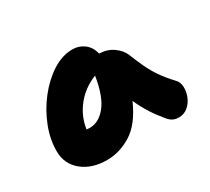

<svg xmlns="http://www.w3.org/2000/svg" viewBox="-98 -870 849 778"><g transform="rotate(-30 326.0 -480.5)"><path d="M206 -251Q136 -251 91.5 -287Q47 -323 46 -381Q45 -437 67.5 -495Q90 -553 128 -601.5Q166 -650 212.5 -680Q259 -710 307 -710Q338 -710 361.5 -692Q385 -674 393 -641Q430 -640 457 -621Q484 -602 495 -577Q510 -539 524 -509Q538 -479 557.5 -450.5Q577 -422 608 -389Q621 -376 622 -353.5Q623 -331 614 -308.5Q605 -286 587 -270.5Q569 -255 544 -255Q528 -255 516.5 -261Q505 -267 496 -278Q470 -309 451 -338.5Q432 -368 414 -407Q375 -319 320 -285Q265 -251 206 -251ZM210 -399Q253 -399 286.5 -441Q320 -483 334 -572Q276 -549 239.5 -503Q203 -457 195 -400Q202 -399 210 -399Z"/></g></svg>

Font: Shantell Sans Normal
Style: Bold
Weight: 700
Designer: Stephen Nixon, Anya Danilova, Shantell Martin
Foundry: Arrow Type
Version: Version 1.009;[a7da0bfa3]